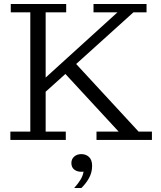

<svg xmlns="http://www.w3.org/2000/svg" viewBox="-20 -702 810 963"><path d="M32 0V-42H132V-640H34V-682H312V-640H209V-313L569 -640H449V-682H715V-640H649L362 -381L675 -42H742V0H464V-42H575L308 -331L209 -242V-42H310V0ZM352 241Q372 219 384 199Q396 179 399 159Q372 162 355 150.5Q338 139 338 116Q338 96 352 83.5Q366 71 388 71Q411 71 426.5 85.5Q442 100 442 130Q442 163 426.5 191Q411 219 388 241Z"/></svg>

Font: Montagu Slab 16pt Light
Style: Regular
Weight: 300
Designer: Florian Karsten
Foundry: Florian Karsten
Version: Version 1.000; ttfautohint (v1.8.3)